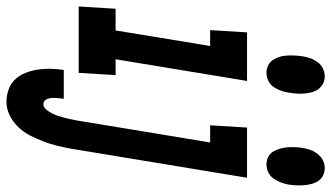

<svg xmlns="http://www.w3.org/2000/svg" viewBox="-267 -565 1023 593"><g transform="rotate(90 244.5 -268.5)"><path d="M456 -580Q444 -580 433.5 -585Q423 -590 417 -599.5Q411 -609 407.5 -620.5Q404 -632 403 -643.5Q402 -655 402.5 -667.5Q403 -680 405 -692Q407 -704 411 -715.5Q415 -727 423.5 -738Q432 -749 443.5 -754.5Q455 -760 467 -760Q479 -760 489.5 -755Q500 -750 506.5 -740.5Q513 -731 516 -719.5Q519 -708 520 -696.5Q521 -685 520.5 -672.5Q520 -660 518 -648Q516 -636 511.5 -624.5Q507 -613 499.5 -602Q492 -591 480 -585.5Q468 -580 456 -580ZM173 -580Q161 -580 150.5 -585Q140 -590 133.5 -599.5Q127 -609 123.5 -620.5Q120 -632 119.5 -643.5Q119 -655 119.5 -667.5Q120 -680 122 -692Q124 -704 128 -715.5Q132 -727 140 -738Q148 -749 160 -754.5Q172 -760 184 -760Q196 -760 206 -755Q216 -750 223 -740.5Q230 -731 233 -719.5Q236 -708 237 -696.5Q238 -685 237 -672.5Q236 -660 234 -648Q232 -636 228 -624.5Q224 -613 216.5 -602Q209 -591 197 -585.5Q185 -580 173 -580ZM263 223Q243 223 224.5 216.5Q206 210 193 196Q180 182 173 164Q166 146 163 126.5Q160 107 160.5 87Q161 67 164 46H253Q252 55 251 64.5Q250 74 250.5 83Q251 92 255.5 100.5Q260 109 270 109Q279 109 286 100.5Q293 92 298 82.5Q303 73 306 63.5Q309 54 311.5 44.5Q314 35 316 25.5Q318 16 320 6L388 -406H335L342 -520H497L407 25Q403 46 398 67Q393 88 385 108.5Q377 129 367 149Q357 169 341 186Q325 203 304.5 213Q284 223 263 223ZM-32 0 -25 -114H42L90 -406H41L48 -520H198L131 -114H180L173 0Z"/></g></svg>

Font: Iosevka SS18 Heavy
Style: Italic
Weight: 900
Italic angle: -9°
Monospace: yes
Designer: Belleve Invis
Foundry: Belleve Invis
Version: Version 25.1.1; ttfautohint (v1.8.4)